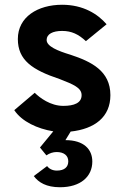

<svg xmlns="http://www.w3.org/2000/svg" viewBox="-20 -543 534 807"><path d="M232 244C319 244 368 199 368 136C368 85 333 46 255 46L277 10C378 -1 444 -51 444 -143C444 -245 364 -284 276 -313C223 -329 176 -348 176 -375C176 -400 202 -413 241 -413C281 -413 310 -399 341 -370L428 -441C391 -484 330 -523 241 -523C139 -523 55 -472 55 -379C55 -290 116 -249 230 -211C289 -188 323 -174 323 -143C323 -110 291 -98 246 -98C192 -98 147 -132 126 -153L40 -80C72 -32 137 -2 204 9L148 77L175 110C188 101 203 96 218 96C249 96 267 111 267 135C267 159 251 174 219 174C200 174 186 166 178 155L122 197C142 224 175 244 232 244Z"/></svg>

Font: Overpass ExtraBold
Style: Regular
Weight: 800
Designer: Delve Withrington, Thomas Jockin
Foundry: Delve Fonts
Version: Version 3.000;DELV;Overpass